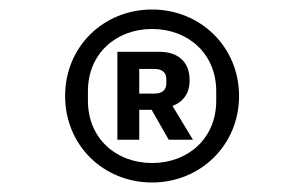

<svg xmlns="http://www.w3.org/2000/svg" viewBox="-20 -730 640 404"><path d="M300 -346C401 -346 483 -424 483 -528C483 -632 401 -710 300 -710C198 -710 117 -632 117 -528C117 -424 198 -346 300 -346ZM300 -387C224 -387 165 -439 165 -518V-538C165 -617 224 -669 300 -669C376 -669 435 -617 435 -538V-518C435 -439 376 -387 300 -387ZM273 -499H299L335 -436H386L343 -507C366 -516 379 -534 379 -561C379 -597 358 -621 315 -621H227V-436H273ZM273 -533V-585H304C321 -585 330 -578 330 -563V-555C330 -540 321 -533 304 -533Z"/></svg>

Font: IBM Mono Medium
Style: Regular
Weight: 500
Monospace: yes
Designer: Mike Abbink, Paul van der Laan, Pieter van Rosmalen
Foundry: Bold Monday
Version: Version 2.3